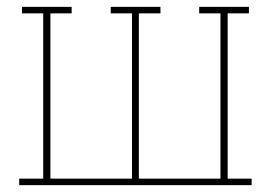

<svg xmlns="http://www.w3.org/2000/svg" viewBox="-20 -540 790 560"><path d="M36 0V-19H106V-501H44V-520H189V-501H127V-19H365V-501H303V-520H448V-501H385V-19H623V-501H561V-520H706V-501H644V-19H714V0Z"/></svg>

Font: Iosevka Etoile Thin
Style: Regular
Weight: 100
Designer: Belleve Invis
Foundry: Belleve Invis
Version: Version 22.1.2; ttfautohint (v1.8.4)